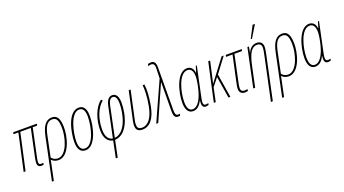

<svg xmlns="http://www.w3.org/2000/svg" viewBox="-70 -1499 4418 2466"><g transform="rotate(-20 2139.5 -266.0)"><path d="M257 3C271 3 284 0 291 -3V-27C286 -25 273 -22 262 -22C242 -22 231 -34 231 -54C231 -72 234 -91 240 -119L321 -501H382L386 -526H63L58 -501H125L15 0H41L151 -501H295L214 -119C209 -96 205 -71 205 -52C205 -13 228 3 257 3Z M435 -337 314 240H340L386 20C390 0 393 -15 396 -30C415 -9 446 10 490 10C640 10 704 -243 698 -376C694 -483 666 -536 594 -536C511 -536 463 -470 435 -337ZM490 -14C452 -14 420 -34 404 -57L460 -327C484 -445 516 -511 589 -511C649 -511 667 -466 671 -375C677 -246 614 -14 490 -14Z M860 10C997 10 1060 -235 1060 -388C1060 -491 1023 -536 961 -536C808 -536 757 -258 757 -137C757 -33 797 10 860 10ZM861 -15C811 -15 784 -55 784 -137C784 -247 837 -511 959 -511C1008 -511 1033 -470 1033 -388C1033 -257 979 -15 861 -15Z M1187 240H1213L1260 13C1436 5 1501 -245 1501 -406C1501 -494 1473 -539 1418 -539C1373 -539 1342 -502 1326 -426L1239 -13C1187 -21 1148 -65 1148 -166C1148 -320 1204 -454 1283 -515L1266 -534C1178 -467 1121 -318 1121 -166C1121 -57 1168 1 1234 12ZM1265 -12 1351 -424C1364 -485 1386 -514 1418 -514C1455 -514 1474 -477 1474 -404C1474 -260 1416 -25 1265 -12Z M1636 10C1739 10 1809 -74 1840 -241C1863 -364 1866 -464 1857 -526H1832C1838 -461 1839 -379 1814 -244C1788 -105 1730 -15 1639 -15C1584 -15 1564 -46 1585 -142L1668 -526H1642L1559 -142C1537 -40 1556 10 1636 10Z M2127 10C2140 10 2145 8 2151 6L2157 -19C2152 -17 2143 -15 2133 -15C2105 -15 2093 -32 2093 -94L2096 -676C2096 -747 2068 -765 2029 -765C2010 -765 1996 -760 1990 -757L1984 -729C1996 -736 2011 -739 2023 -739C2054 -739 2073 -725 2071 -666L2067 -533L1827 0H1854L2042 -424C2051 -443 2058 -459 2065 -476H2069C2068 -454 2069 -467 2068 -386L2066 -94C2065 -16 2080 10 2127 10Z M2330 10C2384 10 2423 -25 2455 -90H2457C2449 -33 2455 10 2502 10C2512 10 2523 8 2541 3L2546 -22C2526 -15 2516 -15 2509 -15C2486 -15 2478 -30 2478 -56C2478 -83 2488 -123 2497 -167L2573 -526H2559L2532 -440H2530C2525 -499 2493 -536 2439 -536C2300 -536 2233 -283 2233 -138C2233 -42 2268 10 2330 10ZM2331 -15C2288 -15 2260 -51 2260 -140C2260 -274 2321 -511 2438 -511C2486 -511 2512 -473 2512 -396C2512 -360 2502 -294 2484 -224C2458 -123 2410 -15 2331 -15Z M2614 0H2640L2680 -189L2766 -297L2814 0H2840L2788 -323L2941 -527H2912L2690 -234H2689C2697 -267 2708 -318 2718 -361L2755 -526H2729Z M3037 12C3055 12 3068 9 3079 6V-19C3068 -16 3056 -13 3040 -13C3009 -13 2990 -29 2990 -63C2990 -84 2994 -103 3000 -133L3078 -501H3182L3187 -526H2968L2963 -501H3052L2974 -138C2966 -102 2963 -78 2963 -61C2963 -12 2993 12 3037 12Z M3341 -605H3356L3453 -765L3455 -772H3425L3344 -617ZM3430 -339 3307 240H3333L3454 -329C3463 -370 3474 -424 3474 -455C3474 -509 3441 -536 3392 -536C3340 -536 3296 -503 3273 -448H3271L3285 -526H3264L3153 0H3179L3240 -287C3272 -436 3314 -511 3389 -511C3425 -511 3448 -492 3448 -453C3448 -419 3438 -378 3430 -339Z M3582 -337 3461 240H3487L3533 20C3537 0 3540 -15 3543 -30C3562 -9 3593 10 3637 10C3787 10 3851 -243 3845 -376C3841 -483 3813 -536 3741 -536C3658 -536 3610 -470 3582 -337ZM3637 -14C3599 -14 3567 -34 3551 -57L3607 -327C3631 -445 3663 -511 3736 -511C3796 -511 3814 -466 3818 -375C3824 -246 3761 -14 3637 -14Z M4000 10C4054 10 4093 -25 4125 -90H4127C4119 -33 4125 10 4172 10C4182 10 4193 8 4211 3L4216 -22C4196 -15 4186 -15 4179 -15C4156 -15 4148 -30 4148 -56C4148 -83 4158 -123 4167 -167L4243 -526H4229L4202 -440H4200C4195 -499 4163 -536 4109 -536C3970 -536 3903 -283 3903 -138C3903 -42 3938 10 4000 10ZM4001 -15C3958 -15 3930 -51 3930 -140C3930 -274 3991 -511 4108 -511C4156 -511 4182 -473 4182 -396C4182 -360 4172 -294 4154 -224C4128 -123 4080 -15 4001 -15Z"/></g></svg>

Font: Noto Sans ExtraCondensed Thin
Style: Italic
Weight: 100
Width: 2
Italic angle: -12°
Designer: Monotype Design Team
Foundry: Monotype Imaging Inc.
Version: Version 2.013